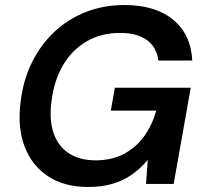

<svg xmlns="http://www.w3.org/2000/svg" viewBox="-20 -732 817 764"><path d="M330 12Q235 12 170.5 -31Q106 -74 77.5 -150Q49 -226 62 -327Q72 -412 106.5 -482.5Q141 -553 195.5 -604.5Q250 -656 321 -684Q392 -712 476 -712Q598 -712 669 -653.5Q740 -595 745 -491H610Q604 -543 565.5 -572Q527 -601 457 -601Q383 -601 325 -567.5Q267 -534 231 -473Q195 -412 185 -329Q175 -256 193 -203Q211 -150 254 -122Q297 -94 360 -94Q425 -94 473 -119.5Q521 -145 553 -189Q585 -233 602 -292H421L437 -383H739L671 0H561L568 -96Q540 -62 505 -37.5Q470 -13 427.5 -0.5Q385 12 330 12Z"/></svg>

Font: DM Sans 11pt SemiBold
Style: Italic
Weight: 600
Italic angle: -10°
Version: Version 4.004;gftools[0.9.30]